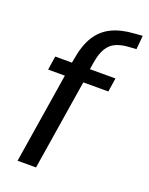

<svg xmlns="http://www.w3.org/2000/svg" viewBox="-135 -781 659 851"><g transform="rotate(20 194.0 -355.0)"><path d="M56 0 124 -426H45L55 -491H161L129 -465L137 -509Q148 -576 174 -618Q200 -660 243.5 -681.5Q287 -703 350 -707L388 -710L382 -645L338 -642Q307 -639 284 -628Q261 -617 246 -592.5Q231 -568 224 -525L215 -470L197 -491H339L329 -426H211L143 0Z"/></g></svg>

Font: Nunito Sans 10pt Condensed Medium
Style: Italic
Weight: 500
Width: 3
Italic angle: -9°
Designer: Vernon Adams
Foundry: Vernon Adams
Version: Version 3.101;gftools[0.9.27]